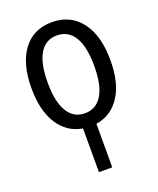

<svg xmlns="http://www.w3.org/2000/svg" viewBox="-145 -634 790 962"><g transform="rotate(-20 250.0 -153.5)"><path d="M285 8V240H214V7Q132 -7 86 -79Q40 -151 40 -270Q40 -401 95 -474Q150 -547 248 -547Q347 -547 403.5 -473.5Q460 -400 460 -267Q460 -148 414 -76.5Q368 -5 285 8ZM374 -268Q374 -371 342 -423.5Q310 -476 249 -476Q189 -476 157.5 -423.5Q126 -371 126 -269Q126 -167 158 -114Q190 -61 250 -61Q310 -61 342 -113.5Q374 -166 374 -268Z"/></g></svg>

Font: Noto Sans Mono UI Cond
Style: Regular
Weight: 400
Width: 3
Monospace: yes
Designer: Monotype Design team
Foundry: Monotype Imaging Inc.
Version: Version 1.000